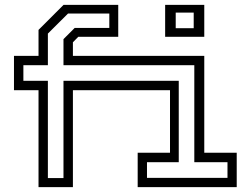

<svg xmlns="http://www.w3.org/2000/svg" viewBox="-20 -770 1016 790"><path d="M138.5 0V-399H37.5V-540H138.5V-647L241.5 -750H466.5V-618.5H302L280 -596V-540H820.5V-141.5H954V0H546.5V-141.5H679.5V-399H280V0ZM177 -37.2H241.2V-437.5H715.5V-102.5H584.8V-38.2H916V-102.5H779.5V-501.8H241.2V-609L287.2 -655H429.8V-714.2H259.8L177 -631.8V-501.8H76.2V-437.5H177ZM659.5 -618.5V-750H820.5V-618.5ZM703 -654H777V-718.2H703Z"/></svg>

Font: Tourney Thin
Style: Regular
Weight: 100
Designer: Tyler Finck
Foundry: Etcetera Type Co
Version: Version 1.015